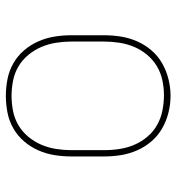

<svg xmlns="http://www.w3.org/2000/svg" viewBox="6 -586 589 640"><g transform="rotate(90 300.0 -266.5)"><path d="M300 8Q272 8 244 2.5Q216 -3 191.5 -17Q167 -31 148.5 -52.5Q130 -74 118.5 -100Q107 -126 102.5 -154Q98 -182 98 -210V-320Q98 -348 102.5 -376Q107 -404 118.5 -430Q130 -456 148.5 -477.5Q167 -499 191.5 -513Q216 -527 244 -534Q272 -541 300 -541Q328 -541 356 -534Q384 -527 408.5 -513Q433 -499 451.5 -477.5Q470 -456 481.5 -430Q493 -404 497.5 -376Q502 -348 502 -320V-210Q502 -182 497.5 -154Q493 -126 481.5 -100Q470 -74 451.5 -52.5Q433 -31 408.5 -17Q384 -3 356 2.5Q328 8 300 8ZM300 -11Q325 -11 350.5 -16Q376 -21 398 -34Q420 -47 436.5 -67Q453 -87 463 -110.5Q473 -134 477 -159.5Q481 -185 481 -210V-320Q481 -346 477 -371.5Q473 -397 463 -420.5Q453 -444 436 -464Q419 -484 396.5 -496.5Q374 -509 348.5 -514Q323 -519 298 -519Q272 -519 247 -513.5Q222 -508 200.5 -495Q179 -482 162.5 -462Q146 -442 136.5 -419Q127 -396 123 -370.5Q119 -345 119 -320V-210Q119 -185 123 -159.5Q127 -134 137 -110.5Q147 -87 163.5 -67Q180 -47 202 -34Q224 -21 249.5 -16Q275 -11 300 -11Z"/></g></svg>

Font: Iosevka Curly Slab ThEx
Style: Regular
Weight: 100
Width: 7
Monospace: yes
Designer: Belleve Invis
Foundry: Belleve Invis
Version: Version 11.1.0; ttfautohint (v1.8.3)